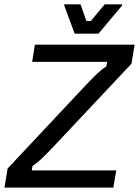

<svg xmlns="http://www.w3.org/2000/svg" viewBox="-22 -853 632 873"><path d="M-1.7 0 12.5 -86.7 365.8 -463.3Q399.2 -498.3 419.6 -517.9Q440 -537.5 461.7 -551.7L465 -571.7H124.2L136.7 -650H590L575.8 -563.3L221.7 -186.7Q188.3 -151.7 167.9 -132.1Q147.5 -112.5 125.8 -98.3L122.5 -78.3H506.7L493.3 0ZM317.5 -700 270 -828.3V-833.3H344.2L370.8 -757.5H390.8L454.2 -833.3H533.3V-828.3L425.8 -700Z"/></svg>

Font: Familjen Grotesk
Style: Italic
Weight: 400
Italic angle: -9.46201°
Designer: Anders Wikstroem, Jonas Baeckman, Matilda Gysing, Kristian Moeller
Foundry: Familjen STHLM AB
Version: Version 2.000